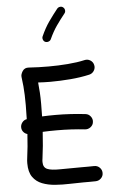

<svg xmlns="http://www.w3.org/2000/svg" viewBox="-67 -1085 690 1155"><g transform="rotate(-5 278.0 -507.5)"><path d="M44.9 -334Q43 -352.1 54 -366.9Q64.9 -381.8 82.5 -384.8Q84 -428.7 84 -468.8Q84 -503.4 83 -530.3Q82 -557.1 79.8 -583Q77.6 -608.9 73.2 -641.1Q71.3 -655.8 83.7 -675.3Q96.2 -694.8 121.6 -692.9Q151.9 -690.9 182.4 -689.9Q212.9 -689 242.7 -689Q298.8 -689 357.2 -693.6Q415.5 -698.2 460 -708.5Q478.5 -712.9 494.9 -702.6Q511.2 -692.4 515.1 -673.8Q519.5 -655.8 509.3 -639.4Q499 -623 480.5 -618.7Q427.2 -606.4 364.7 -601.3Q302.2 -596.2 242.7 -596.2Q224.6 -596.2 206.3 -596.9Q188 -597.7 169.9 -598.6Q173.3 -565.9 175 -536.4Q176.8 -506.8 176.8 -468.8Q176.8 -432.1 175.8 -393.1Q214.4 -395 256.3 -395Q302.7 -395 347.9 -392.3Q393.1 -389.6 437.5 -384.3Q456.1 -382.3 468 -366.9Q480 -351.6 477.5 -333Q475.6 -314.5 460.2 -302.7Q444.8 -291 426.3 -293Q344.7 -302.2 256.3 -302.2Q233.9 -302.2 212.9 -301.8Q191.9 -301.3 171.4 -300.3Q168.9 -257.8 165 -217Q161.1 -176.3 156.2 -141.1Q154.3 -131.3 154.3 -119.6Q154.3 -86.4 179 -76.2Q203.6 -65.9 255.1 -66.9Q306.6 -67.9 387.2 -67.9Q406.7 -67.9 425.3 -67.9Q443.8 -67.9 461.9 -68.4Q481 -68.8 494.6 -55.7Q508.3 -42.5 508.8 -23.4Q509.3 -4.4 495.8 9.3Q482.4 22.9 463.4 23.4Q444.8 23.9 425.8 23.9Q406.7 23.9 387.2 23.9Q349.6 23.9 305.7 25.4Q261.7 26.9 218.8 23.7Q175.8 20.5 140.4 6.8Q105 -6.8 83.7 -36.9Q62.5 -66.9 62.5 -119.6Q62.5 -127.4 63 -135.5Q63.5 -143.6 64.9 -152.3Q69.3 -183.6 72.8 -220Q76.2 -256.3 78.6 -295.4Q65.4 -298.8 55.9 -309.3Q46.4 -319.8 44.9 -334ZM359.4 -1035.2Q367.7 -1028.8 369.1 -1017.8Q370.6 -1006.8 363.8 -998.5Q336.4 -964.4 312.7 -930.4Q289.1 -896.5 268.6 -851.6Q264.6 -842.3 254.2 -838.4Q243.7 -834.5 233.9 -838.4Q224.6 -842.3 220.7 -853Q216.8 -863.8 221.2 -873Q243.2 -922.4 269.3 -959.5Q295.4 -996.6 322.8 -1030.8Q329.6 -1039.1 340.6 -1040.5Q351.6 -1042 359.4 -1035.2Z"/></g></svg>

Font: Mikhak Medium
Style: Regular
Weight: 500
Designer: Amin Abedi
Version: Version 3.3